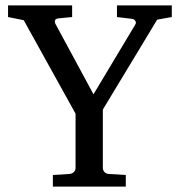

<svg xmlns="http://www.w3.org/2000/svg" viewBox="-20 -691 666 711"><path d="M562 -618.2 360.8 -285.2V-68.8Q360.8 -61.5 366.2 -54.7Q371.6 -47.9 381.8 -46.9L445.8 -43V0H175.8V-43L237.8 -46.9Q248.5 -47.9 254.2 -54.7Q259.8 -61.5 259.8 -68.8V-270L67.9 -616.2L9.8 -627.9V-670.9H247.1V-627.9L196.8 -623Q185.1 -621.6 183.6 -615.2Q182.1 -608.9 185.1 -603L326.2 -341.8L481 -600.1Q485.4 -607.4 481 -613.8Q476.6 -620.1 469.2 -621.1L413.1 -627.9V-670.9H616.2V-627.9Z"/></svg>

Font: Charis SIL Am
Style: Regular
Weight: 400
Foundry: SIL International
Version: Version 5.000